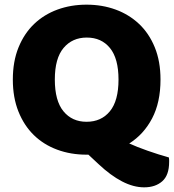

<svg xmlns="http://www.w3.org/2000/svg" viewBox="-20 -645 745 823"><path d="M35 -304Q35 -382 59.5 -442Q84 -502 126.5 -542.5Q169 -583 226.5 -604Q284 -625 351 -625Q418 -625 475.5 -604Q533 -583 576 -542.5Q619 -502 643.5 -442Q668 -382 668 -304Q668 -206 632 -137.5Q596 -69 534 -30Q549 -23 569.5 -15Q590 -7 612.5 1Q635 9 659 16.5Q683 24 704 30Q705 36 705 40.5Q705 45 705 49Q705 106 675.5 132Q646 158 598 158Q552 158 503 132.5Q454 107 403 59L359 18H351Q283 18 225 -3.5Q167 -25 125 -66Q83 -107 59 -167Q35 -227 35 -304ZM215 -304Q215 -213 252 -168Q289 -123 351 -123Q414 -123 451 -168Q488 -213 488 -304Q488 -394 451.5 -439Q415 -484 352 -484Q290 -484 252.5 -439.5Q215 -395 215 -304Z"/></svg>

Font: Baloo Paaji
Style: Regular
Weight: 400
Designer: Shuchita Grover and Ek Type
Foundry: Ek Type
Version: Version 1.443;PS 1.000;hotconv 16.6.51;makeotf.lib2.5.65220;